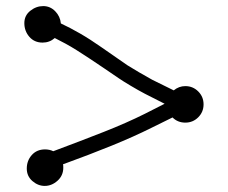

<svg xmlns="http://www.w3.org/2000/svg" viewBox="-20 -551 749 631"><path d="M589 -148Q564 -148 547 -165L478 -131Q420 -102 347.5 -72.5Q275 -43 187 -11Q188 -10 188 0Q188 26 169 43Q150 60 127 60Q105 60 86.5 44Q68 28 68 3Q68 -23 84.5 -41.5Q101 -60 128 -60Q143 -60 155 -54Q246 -88 321 -117.5Q396 -147 456 -177L521 -210L456 -243Q435 -254 409 -269.5Q383 -285 370 -294L323 -326Q295 -345 273 -359.5Q251 -374 232 -386Q213 -398 195.5 -407.5Q178 -417 160 -426Q143 -411 120 -411Q93 -411 76.5 -430Q60 -449 60 -475Q60 -500 79.5 -515.5Q99 -531 122 -531Q145 -531 161.5 -514Q178 -497 180 -474Q210 -460 243 -441Q276 -422 313 -396L398 -337L436 -314L480 -289L551 -254Q568 -268 589 -268Q614 -268 631.5 -250.5Q649 -233 649 -208Q649 -183 631.5 -165.5Q614 -148 589 -148Z"/></svg>

Font: Nelagoney
Style: Regular
Weight: 400
Designer: Kanati
Foundry: Kanati and Michael Everson
Version: Version 2.000